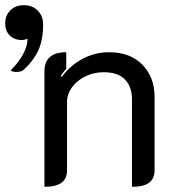

<svg xmlns="http://www.w3.org/2000/svg" viewBox="-35 -710 675 739"><path d="M136 -435Q136 -509 220 -509V-445Q211 -436 199 -418L203 -414Q233 -456 281 -482.5Q329 -509 385 -509Q466 -509 513 -461Q560 -413 560 -337V-55Q560 -22 538.5 -6.5Q517 9 473 9V-328Q473 -376 446 -404Q419 -432 364 -432Q327 -432 294.5 -416.5Q262 -401 242.5 -374.5Q223 -348 223 -317V-55Q223 -22 201.5 -6.5Q180 9 136 9ZM71 -561Q67 -559 61 -557.5Q55 -556 49 -556Q20 -556 2.5 -573.5Q-15 -591 -15 -620Q-15 -651 5 -670.5Q25 -690 57 -690Q90 -690 110.5 -669Q131 -648 131 -617Q131 -555 112 -515Q93 -475 56 -441Q46 -433 28 -433Q13 -433 6 -439Q38 -471 54.5 -502.5Q71 -534 71 -561Z"/></svg>

Font: K2D
Style: Regular
Weight: 400
Version: Version 1.000; ttfautohint (v1.6)